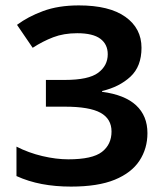

<svg xmlns="http://www.w3.org/2000/svg" viewBox="-20 -774 612 711"><path d="M504 -597Q504 -528 463 -490Q422 -452 358 -437V-434Q442 -423 484 -384Q526 -345 526 -281Q526 -224 496.5 -179Q467 -134 405 -108.5Q343 -83 243 -83Q185 -83 135 -92.5Q85 -102 41 -122V-231Q86 -208 137 -196Q188 -184 233 -184Q322 -184 357.5 -211.5Q393 -239 393 -287Q393 -334 352 -356.5Q311 -379 220 -379H150V-478H220Q308 -478 343.5 -504.5Q379 -531 379 -573Q379 -610 351.5 -630.5Q324 -651 266 -651Q216 -651 177 -636Q138 -621 101 -597L43 -682Q83 -712 139.5 -733Q196 -754 272 -754Q385 -754 444.5 -711.5Q504 -669 504 -597Z"/></svg>

Font: Noto Sans Telugu UI SemiBold
Style: Regular
Weight: 600
Designer: Jelle Bosma - Monotype Design Team
Foundry: Monotype Imaging Inc.
Version: Version 2.005; ttfautohint (v1.8.4.7-5d5b)